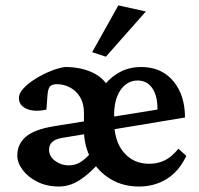

<svg xmlns="http://www.w3.org/2000/svg" viewBox="-20 -681 736 709"><path d="M198.2 7.8Q152.3 7.8 117.7 -9.8Q83 -27.3 63.5 -53.7Q43.9 -80.1 43.9 -106.4Q43.9 -149.4 75.7 -176.3Q107.4 -203.1 178.7 -214.8L579.1 -279.3L561.5 -249V-278.3Q561.5 -328.1 542 -356Q522.5 -383.8 487.3 -383.8Q463.9 -383.8 444.3 -369.1Q424.8 -354.5 413.1 -326.2Q401.4 -297.9 401.4 -255.9V-234.4Q401.4 -160.2 437 -118.2Q472.7 -76.2 531.2 -76.2Q562.5 -76.2 588.4 -88.9Q614.3 -101.6 638.7 -131.8L668 -105.5Q641.6 -48.8 596.2 -20.5Q550.8 7.8 493.2 7.8Q434.6 7.8 388.7 -19.5Q342.8 -46.9 316.4 -94.2Q290 -141.6 290 -201.2V-263.7Q290 -298.8 275.9 -322.3Q261.7 -345.7 238.8 -357.9Q215.8 -370.1 190.4 -370.1Q171.9 -370.1 164.6 -361.8Q157.2 -353.5 155.3 -329.1L151.4 -276.4Q108.4 -266.6 79.1 -278.8Q49.8 -291 49.8 -319.3Q49.8 -336.9 67.4 -355.5Q85 -374 111.8 -390.6Q138.7 -407.2 168 -418.9Q197.3 -430.7 220.7 -433.6Q279.3 -433.6 323.7 -412.1Q368.2 -390.6 386.7 -346.7H351.6Q376 -386.7 414.6 -410.2Q453.1 -433.6 501 -433.6Q576.2 -433.6 619.6 -381.8Q663.1 -330.1 663.1 -247.1L210 -171.9Q185.5 -168 173.3 -157.2Q161.1 -146.5 161.1 -127.9Q161.1 -103.5 183.6 -86.9Q206.1 -70.3 233.4 -70.3Q258.8 -70.3 278.3 -83Q297.9 -95.7 322.3 -123L351.6 -85Q319.3 -49.8 293 -29.3Q266.6 -8.8 243.7 -0.5Q220.7 7.8 198.2 7.8ZM371.1 -471.7 320.3 -488.3 417 -661.1 518.6 -638.7Z"/></svg>

Font: Crimson Pro SemiBold
Style: Regular
Weight: 600
Designer: Jacques Le Bailly
Foundry: Baron von Fonthausen
Version: Version 1.003